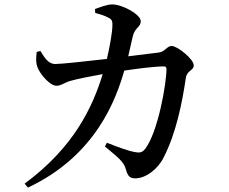

<svg xmlns="http://www.w3.org/2000/svg" viewBox="-20 -803 1040 873"><path d="M457 -137C517 -87 544 -67 553 -31C561 -3 570 8 595 8C643 8 698 -34 724 -87C781 -197 809 -339 825 -449C830 -483 861 -482 861 -506C861 -534 787 -594 760 -594C740 -594 729 -567 701 -564L563 -547L584 -639C594 -679 620 -679 620 -707C620 -736 540 -782 491 -783C467 -783 435 -770 412 -762L413 -744C432 -739 457 -732 474 -722C489 -715 492 -706 491 -686C491 -658 479 -590 466 -535C360 -523 259 -512 231 -512C199 -512 182 -542 164 -571L147 -567C144 -541 142 -518 151 -496C162 -466 207 -413 237 -413C259 -413 273 -428 303 -436C331 -444 395 -457 447 -466C401 -317 318 -135 92 32L107 50C418 -96 509 -356 545 -482C607 -491 681 -501 726 -501C733 -501 737 -497 737 -489C737 -425 699 -203 640 -126C626 -109 616 -107 590 -112C568 -116 518 -133 466 -154Z"/></svg>

Font: Noto Serif JP SemiBold
Style: Regular
Weight: 600
Designer: Ryoko NISHIZUKA 西塚涼子 (kana & ideographs); Frank Grießhammer (Latin, Greek & Cyrillic); Wenlong ZHANG 张文龙 (bopomofo); San
Foundry: Adobe
Version: Version 2.001;hotconv 1.1.0;makeotfexe 2.6.0